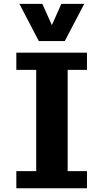

<svg xmlns="http://www.w3.org/2000/svg" viewBox="-20 -988 545 1010"><path d="M65.9 2.4V-87.9H170.4V-620.6H65.9V-710.9H437.5V-620.6H335.9V-87.9H437.5V2.4ZM184.1 -772 82 -967.8H202.6L252.9 -856L302.7 -967.8H423.3L320.8 -772Z"/></svg>

Font: Comme
Style: Bold
Weight: 700
Version: Version 1.000;gftools[0.9.27]